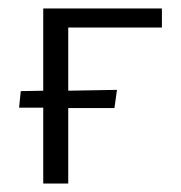

<svg xmlns="http://www.w3.org/2000/svg" viewBox="-20 -433 426 453"><path d="M362 -368H141V-219L256 -221L250 -178H141V0H82V-179H25L29 -218L82 -219V-413H362Z"/></svg>

Font: EauTestText Semilight
Style: Italic
Weight: 300
Italic angle: -12°
Designer: Christian Thalmann (Catharsis Fonts)
Version: Version 0.001;PS 000.001;hotconv 1.0.88;makeotf.lib2.5.64775